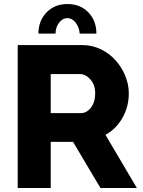

<svg xmlns="http://www.w3.org/2000/svg" viewBox="-20 -934 710 954"><path d="M68 0V-710H388Q438 -710 480.5 -689.5Q523 -669 554 -634.5Q585 -600 602.5 -557Q620 -514 620 -470Q620 -404 588.5 -348.5Q557 -293 504 -264L660 0H479L343 -229H232V0ZM232 -372H382Q411 -372 432 -399.5Q453 -427 453 -470Q453 -513 429 -539.5Q405 -566 377 -566H232ZM315 -844Q291 -844 273.5 -821Q256 -798 256 -767H171Q171 -831 211.5 -872.5Q252 -914 315 -914Q379 -914 419 -872.5Q459 -831 459 -767H376Q373 -800 355.5 -822Q338 -844 315 -844Z"/></svg>

Font: Raleway ExtraBold
Style: Regular
Weight: 800
Designer: Matt McInerney, Pablo Impallari, Rodrigo Fuenzalida
Foundry: Matt McInerney, Pablo Impallari, Rodrigo Fuenzalida
Version: Version 4.026